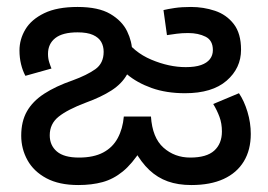

<svg xmlns="http://www.w3.org/2000/svg" viewBox="-20 -520 771 552"><path d="M530 12Q492 12 462.5 1.5Q433 -9 409.5 -31Q386 -53 366 -89L386 -90Q360 -49 333 -27Q306 -5 275 3.5Q244 12 205 12Q150 12 113.5 -7.5Q77 -27 59 -59.5Q41 -92 41 -130Q41 -171 57.5 -200Q74 -229 107 -250.5Q140 -272 189 -289Q230 -304 254 -321Q278 -338 278 -371Q278 -387 271 -399.5Q264 -412 247.5 -419.5Q231 -427 203 -427Q160 -427 139 -410.5Q118 -394 118 -365Q118 -352 121.5 -341Q125 -330 128 -323L53 -302Q45 -317 40.5 -335.5Q36 -354 36 -375Q36 -407 53 -435.5Q70 -464 107 -482Q144 -500 203 -500Q263 -500 297 -480Q331 -460 345.5 -430Q360 -400 360 -370Q360 -332 345 -305.5Q330 -279 300.5 -260Q271 -241 227 -225Q174 -205 148.5 -184.5Q123 -164 123 -131Q123 -102 143.5 -84.5Q164 -67 207 -67Q249 -67 276.5 -81.5Q304 -96 318.5 -123Q333 -150 336 -185H414Q418 -124 450 -95.5Q482 -67 527 -67Q574 -67 596 -87Q618 -107 618 -142Q618 -165 611 -184Q604 -203 593 -221L667 -252Q682 -230 691.5 -198.5Q701 -167 701 -135Q701 -89 681 -56Q661 -23 623 -5.5Q585 12 530 12ZM673 -377Q673 -324 631.5 -288Q590 -252 512 -252Q458 -252 416 -267Q374 -282 345 -306.5Q316 -331 299 -357L335 -414Q364 -370 415 -348.5Q466 -327 514 -327Q541 -327 558 -333Q575 -339 583.5 -350Q592 -361 592 -376Q592 -404 571 -414.5Q550 -425 521 -425Q503 -425 488 -423Q473 -421 460 -419L450 -491Q462 -494 482 -497Q502 -500 529 -500Q565 -500 598 -489Q631 -478 652 -451Q673 -424 673 -377Z"/></svg>

Font: ltelugu05
Style: Book
Weight: 400
Designer: Jelle Bosma - Monotype Design Team
Foundry: Monotype Imaging Inc.
Version: Version 2.003